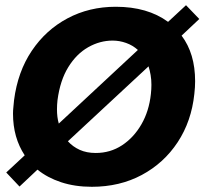

<svg xmlns="http://www.w3.org/2000/svg" viewBox="-20 -706 801 738"><path d="M333 12Q268 12 215 -5.5Q162 -23 124 -54L55 11L4 -43L75 -109Q30 -177 30 -269Q30 -282 31.5 -295Q33 -308 34 -321Q48 -430 102 -510.5Q156 -591 239.5 -635.5Q323 -680 425 -680Q547 -680 626 -622L695 -686L746 -633L678 -569Q730 -500 730 -394Q730 -371 727 -345Q716 -240 663 -159.5Q610 -79 525 -33.5Q440 12 333 12ZM206 -231 510 -514Q490 -532 464.5 -541Q439 -550 413 -550Q364 -550 319 -524.5Q274 -499 242.5 -448Q211 -397 201 -321Q200 -312 199.5 -303Q199 -294 199 -286Q199 -255 206 -231ZM348 -118Q404 -118 449 -147.5Q494 -177 523.5 -228Q553 -279 560 -345Q561 -354 561.5 -363Q562 -372 562 -380Q562 -400 559 -417.5Q556 -435 551 -451L241 -163Q260 -142 286.5 -130Q313 -118 348 -118Z"/></svg>

Font: Atkinson Hyperlegible
Style: Bold Italic
Weight: 700
Italic angle: -12°
Designer: Elliott Scott, Megan Eiswerth, Linus Boman, Theodore Petrosky
Foundry: Braille Institute
Version: Version 1.006; ttfautohint (v1.8.3)